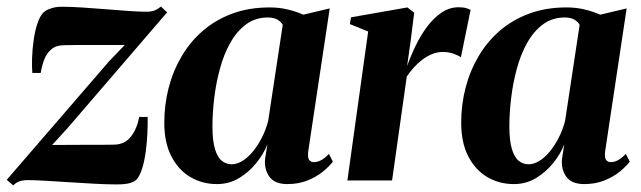

<svg xmlns="http://www.w3.org/2000/svg" viewBox="-40 -547 1942 582"><path d="M338 -410.5Q325 -410.5 306.8 -410.5Q288.5 -410.5 267.5 -410.5Q246.5 -410.5 225.5 -410.5Q204.5 -410.5 186.2 -410.5Q168 -410.5 154.5 -410Q130 -410 115.5 -397.5Q101 -385 93.8 -365.8Q86.5 -346.5 83.5 -326H58Q56.5 -342.5 57.2 -370.5Q58 -398.5 62.5 -429Q67 -459.5 76.2 -483.5Q85.5 -507.5 101 -516Q106.5 -519 118.5 -522.8Q130.5 -526.5 148 -526.5Q175.5 -526.5 210.5 -524.2Q245.5 -522 281.2 -519Q317 -516 349.2 -513.8Q381.5 -511.5 403 -511.5Q418.5 -511.5 427.8 -515Q437 -518.5 448 -527L466.5 -509.5L165.5 -159.5L118 -107.5Q136.5 -107.5 160.8 -107.8Q185 -108 211.2 -108Q237.5 -108 262 -108Q286.5 -108 305.5 -108.5Q338.5 -109 357 -133Q375.5 -157 382 -192.5H407.5Q408 -171 406.8 -143.2Q405.5 -115.5 401.8 -87.5Q398 -59.5 391.2 -37.2Q384.5 -15 374.5 -3.5Q367 4.5 353 8.2Q339 12 313 12Q285 12 247.8 10Q210.5 8 171.8 5.5Q133 3 99.2 1Q65.5 -1 44.5 -1Q29 -1 18.8 2.8Q8.5 6.5 0 15L-19.5 -2L290 -360.5Z M894.5 -89.5Q892 -69.5 897 -62.5Q902 -55.5 911.5 -55.5Q922 -55.5 933 -61.2Q944 -67 957 -80.5L969 -57Q957.5 -42 938 -26.2Q918.5 -10.5 891.5 0.2Q864.5 11 831 11Q792.5 11 776.5 -11.5Q760.5 -34 763.5 -65L770.5 -109.5Q759.5 -81 737.2 -53.2Q715 -25.5 684.8 -7.2Q654.5 11 617.5 11Q573.5 11 537.2 -10.2Q501 -31.5 479.5 -73Q458 -114.5 458 -175Q458 -229.5 471.2 -280.8Q484.5 -332 510.5 -376.2Q536.5 -420.5 575 -453.8Q613.5 -487 664.2 -505.8Q715 -524.5 777.5 -524.5Q807 -524.5 832.5 -518.2Q858 -512 879.5 -502.5L959.5 -521.5ZM817 -471.5Q813 -480 801.8 -487Q790.5 -494 772 -494Q734 -494 706 -473.2Q678 -452.5 658.2 -417.5Q638.5 -382.5 626.8 -339.2Q615 -296 609.5 -250.5Q604 -205 604 -164Q604 -120 611.8 -94.8Q619.5 -69.5 632.8 -59.2Q646 -49 662 -49Q678 -49 694.5 -59Q711 -69 726 -87Q741 -105 753.5 -129.2Q766 -153.5 773 -181Z M1013 0 1076 -451.5 1020.5 -474 1024 -494.5 1195 -524.5 1215.5 -508.5 1204.5 -420.5 1194 -346.5Q1205 -377.5 1220.2 -409Q1235.5 -440.5 1255.2 -466.8Q1275 -493 1298.8 -509Q1322.5 -525 1350 -525Q1364.5 -525 1373.5 -522.2Q1382.5 -519.5 1386.5 -517L1357 -373Q1353.5 -377 1337.5 -383.2Q1321.5 -389.5 1302.5 -389.5Q1285 -389.5 1269 -382.8Q1253 -376 1238.8 -365Q1224.5 -354 1213 -340.8Q1201.5 -327.5 1193 -315L1148.5 0Z M1794.5 -89.5Q1792 -69.5 1797 -62.5Q1802 -55.5 1811.5 -55.5Q1822 -55.5 1833 -61.2Q1844 -67 1857 -80.5L1869 -57Q1857.5 -42 1838 -26.2Q1818.5 -10.5 1791.5 0.2Q1764.5 11 1731 11Q1692.5 11 1676.5 -11.5Q1660.5 -34 1663.5 -65L1670.5 -109.5Q1659.5 -81 1637.2 -53.2Q1615 -25.5 1584.8 -7.2Q1554.5 11 1517.5 11Q1473.5 11 1437.2 -10.2Q1401 -31.5 1379.5 -73Q1358 -114.5 1358 -175Q1358 -229.5 1371.2 -280.8Q1384.5 -332 1410.5 -376.2Q1436.5 -420.5 1475 -453.8Q1513.5 -487 1564.2 -505.8Q1615 -524.5 1677.5 -524.5Q1707 -524.5 1732.5 -518.2Q1758 -512 1779.5 -502.5L1859.5 -521.5ZM1717 -471.5Q1713 -480 1701.8 -487Q1690.5 -494 1672 -494Q1634 -494 1606 -473.2Q1578 -452.5 1558.2 -417.5Q1538.5 -382.5 1526.8 -339.2Q1515 -296 1509.5 -250.5Q1504 -205 1504 -164Q1504 -120 1511.8 -94.8Q1519.5 -69.5 1532.8 -59.2Q1546 -49 1562 -49Q1578 -49 1594.5 -59Q1611 -69 1626 -87Q1641 -105 1653.5 -129.2Q1666 -153.5 1673 -181Z"/></svg>

Font: Merriweather 120pt
Style: Bold Italic
Weight: 700
Italic angle: -7.8°
Version: Version 2.101